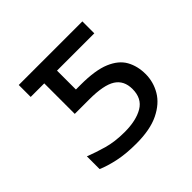

<svg xmlns="http://www.w3.org/2000/svg" viewBox="-139 -683 841 841"><g transform="rotate(-45 281.5 -263.0)"><path d="M259 10Q196 10 148.5 0Q101 -10 66 -25V-104Q104 -89 151 -75.5Q198 -62 258 -62Q330 -62 373 -87.5Q416 -113 416 -171Q416 -224 377.5 -248.5Q339 -273 250 -273H160V-462H76V-536H470V-462H239V-345H269Q359 -345 410 -323.5Q461 -302 482 -264Q503 -226 503 -177Q503 -128 478 -85.5Q453 -43 399 -16.5Q345 10 259 10Z"/></g></svg>

Font: Noto Sans Mono SemiCondensed
Style: Regular
Weight: 400
Width: 4
Designer: Monotype Design Team
Foundry: Monotype Imaging Inc.
Version: Version 2.014